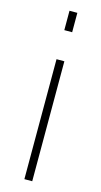

<svg xmlns="http://www.w3.org/2000/svg" viewBox="-116 -767 425 804"><g transform="rotate(15 97.0 -365.0)"><path d="M114 0H80V-520H114ZM114 -646H80V-730H114Z"/></g></svg>

Font: Raleway
Style: ExtraLight
Weight: 200
Designer: Matt McInerney, Pablo Impallari, Rodrigo Fuenzalida
Foundry: Matt McInerney, Pablo Impallari, Rodrigo Fuenzalida
Version: Version 2.001